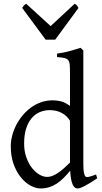

<svg xmlns="http://www.w3.org/2000/svg" viewBox="-20 -1019 560 1053"><path d="M513.2 -41Q490.7 -25.9 473.4 -15.4Q456.1 -4.9 443.1 1.7Q430.2 8.3 420.9 11.5Q411.6 14.6 404.8 14.6Q388.7 14.6 378.4 -7.3Q368.2 -29.3 364.7 -82.5Q346.2 -60.1 327.9 -42Q309.6 -23.9 290.3 -11.5Q271 1 249.5 7.8Q228 14.6 203.1 14.6Q175.8 14.6 147 -1.2Q118.2 -17.1 94 -46.9Q69.8 -76.7 54.4 -119.6Q39.1 -162.6 39.1 -216.8Q39.1 -244.6 46.6 -274.4Q54.2 -304.2 68.4 -332Q82.5 -359.9 103 -384.8Q123.5 -409.7 148.9 -428.5Q174.3 -447.3 204.6 -458Q234.9 -468.8 269 -468.8Q292 -468.8 314.7 -463.1Q337.4 -457.5 363.8 -438V-622.1Q363.8 -648.9 362.3 -664.8Q360.8 -680.7 354 -689.2Q347.2 -697.8 333 -700.9Q318.8 -704.1 293 -706.1V-725.1Q333 -730.5 364.7 -739.5Q396.5 -748.5 421.9 -756.8L437 -742.2V-124Q437 -106.9 437.7 -94.7Q438.5 -82.5 439.9 -74.2Q441.4 -65.9 443.4 -60.5Q445.3 -55.2 448.2 -51.8Q452.6 -46.4 465.1 -48.6Q477.5 -50.8 506.8 -62ZM363.8 -127.4V-356.4Q347.7 -384.3 318.4 -399.7Q289.1 -415 253.9 -415Q222.7 -415 196.8 -403.6Q170.9 -392.1 152.1 -369.1Q133.3 -346.2 122.8 -312Q112.3 -277.8 112.3 -231.9Q112.3 -190.4 124.3 -156.5Q136.2 -122.6 154.8 -98.6Q173.3 -74.7 195.6 -61.8Q217.8 -48.8 237.8 -48.8Q254.4 -48.8 270.5 -55.7Q286.6 -62.5 302.2 -73.5Q317.9 -84.5 333.3 -98.6Q348.6 -112.8 363.8 -127.4ZM282.7 -801.3H230.5L101.6 -975.6Q105 -980.5 107.4 -983.9Q109.9 -987.3 112.1 -989.7Q114.3 -992.2 116.9 -994.1Q119.6 -996.1 123.5 -998.5L257.8 -876L389.6 -998.5Q397.9 -994.1 401.4 -989.7Q404.8 -985.4 410.6 -975.6Z"/></svg>

Font: Gentium Plus Viet
Style: Regular
Weight: 400
Designer: J. Victor Gaultney, Annie Olsen, Iska Routamaa, Becca Hirsbrunner
Foundry: SIL International
Version: Version 5.000